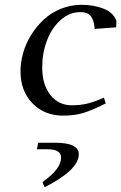

<svg xmlns="http://www.w3.org/2000/svg" viewBox="-20 -472 502 795"><path d="M64.9 -176.8Q64.9 -214.8 76.2 -253.9Q87.4 -293 109.6 -328.4Q131.8 -363.8 161.9 -391.6Q191.9 -419.4 232.4 -435.8Q272.9 -452.1 317.9 -452.1Q367.2 -452.1 408 -436.5Q448.7 -420.9 461.9 -386.2L460.9 -358.9L372.1 -352.1Q369.6 -386.7 356.7 -404.3Q343.8 -421.9 313 -421.9Q267.1 -421.9 230.2 -388.4Q193.4 -355 174.1 -303.2Q154.8 -251.5 154.8 -193.8Q154.8 -121.1 188.7 -78.6Q222.7 -36.1 276.9 -36.1Q314.5 -36.1 344.2 -43.7Q374 -51.3 410.2 -67.9L418 -43.9Q361.8 -15.6 325.4 -4.4Q289.1 6.8 241.2 6.8Q164.1 6.8 114.5 -44.2Q64.9 -95.2 64.9 -176.8ZM132.8 146 138.2 119.1H209Q306.2 119.1 306.2 167Q306.2 231.4 165 303.2L155.8 282.2Q197.3 252 215.1 227.8Q232.9 203.6 232.9 180.2Q232.9 146 176.8 146Z"/></svg>

Font: Dehuti Alt
Style: Bold-Italic
Weight: 700
Version: Version 1.2